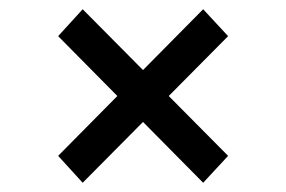

<svg xmlns="http://www.w3.org/2000/svg" viewBox="-20 -559 622 418"><path d="M476.6 -219.7 160 -538.9 106.6 -480.3 422.3 -161.1ZM476.6 -480.3 422.3 -538.9 106.6 -219.7 160 -161.1Z"/></svg>

Font: iiserrat Thin
Style: Regular
Weight: 100
Designer: Akira Ohta
Foundry: Akira Ohta
Version: Version 1.200;Glyphs 3.3.1 (3343)